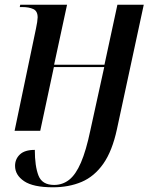

<svg xmlns="http://www.w3.org/2000/svg" viewBox="-20 -556 671 816"><path d="M205 240Q121 240 82.5 214Q44 188 44 149Q44 120 64.5 100.5Q85 81 128 81Q128 150 143.5 190Q159 230 210 230Q246 230 274 208Q302 186 324 135Q346 84 364 -2L423 -271H209L151 0H42L133 -435Q136 -448 138 -462Q140 -476 140 -482Q140 -509 121.5 -517.5Q103 -526 75 -526H64L66 -536H265L210 -281H424L479 -536H591L477 -7Q457 86 419 140Q381 194 327 217Q273 240 205 240Z"/></svg>

Font: Noto Serif Display Medium
Style: Italic
Weight: 500
Italic angle: -12°
Designer: Monotype Design Team
Foundry: Monotype Imaging Inc.
Version: Version 2.009